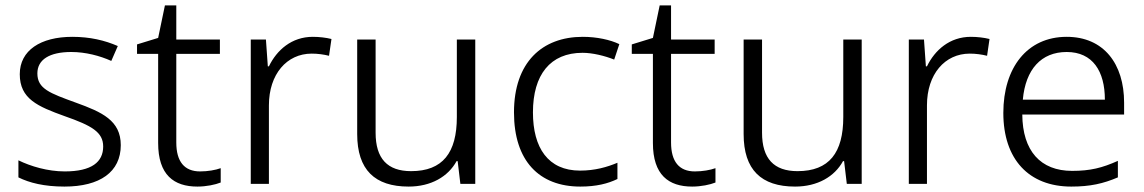

<svg xmlns="http://www.w3.org/2000/svg" viewBox="-20 -679 4225 709"><path d="M426 -143C426 -234 357 -265 260 -300C164 -335 118 -351 118 -408C118 -459 163 -487 243 -487C296 -487 349 -473 391 -454L415 -509C367 -530 312 -543 247 -543C130 -543 53 -493 53 -405C53 -314 119 -286 219 -250C319 -215 361 -191 361 -138C361 -81 319 -46 219 -46C156 -46 93 -65 48 -87V-24C88 -4 143 10 218 10C349 10 426 -44 426 -143Z M719 -46C661 -46 631 -82 631 -153V-480H792V-533H631V-659H589L564 -539L486 -515V-480H564V-151C564 -33 622 10 709 10C742 10 775 3 795 -5V-58C776 -51 747 -46 719 -46Z M1135 -543C1057 -543 1002 -494 973 -434H969L962 -533H906V0H973V-290C973 -405 1039 -481 1131 -481C1153 -481 1175 -478 1195 -473L1204 -535C1184 -540 1159 -543 1135 -543Z M1735 -533H1667V-247C1667 -115 1615 -47 1498 -47C1411 -47 1367 -93 1367 -189V-533H1299V-184C1299 -52 1364 10 1489 10C1572 10 1635 -27 1666 -84H1670L1680 0H1735Z M2123 10C2182 10 2225 -1 2260 -18V-78C2222 -62 2177 -49 2122 -49C2004 -49 1948 -133 1948 -264C1948 -403 2012 -484 2131 -484C2168 -484 2213 -473 2248 -459L2267 -516C2234 -532 2184 -543 2132 -543C1982 -543 1878 -449 1878 -264C1878 -85 1971 10 2123 10Z M2546 -46C2488 -46 2458 -82 2458 -153V-480H2619V-533H2458V-659H2416L2391 -539L2313 -515V-480H2391V-151C2391 -33 2449 10 2536 10C2569 10 2602 3 2622 -5V-58C2603 -51 2574 -46 2546 -46Z M3162 -533H3094V-247C3094 -115 3042 -47 2925 -47C2838 -47 2794 -93 2794 -189V-533H2726V-184C2726 -52 2791 10 2916 10C2999 10 3062 -27 3093 -84H3097L3107 0H3162Z M3565 -543C3487 -543 3432 -494 3403 -434H3399L3392 -533H3336V0H3403V-290C3403 -405 3469 -481 3561 -481C3583 -481 3605 -478 3625 -473L3634 -535C3614 -540 3589 -543 3565 -543Z M3919 -543C3773 -543 3685 -429 3685 -262C3685 -91 3779 10 3936 10C4006 10 4054 -1 4108 -24V-85C4050 -59 4006 -48 3939 -48C3822 -48 3756 -122 3755 -256H4131V-300C4131 -443 4056 -543 3919 -543ZM3919 -487C4015 -487 4060 -416 4060 -311H3757C3767 -423 3825 -487 3919 -487Z"/></svg>

Font: Noto Sans Syriac Light
Style: Regular
Weight: 300
Designer: Patrick Giasson and the Monotype Design Team
Foundry: Monotype Imaging Inc.
Version: Version 3.000